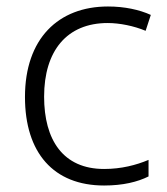

<svg xmlns="http://www.w3.org/2000/svg" viewBox="-20 -562 516 592"><path d="M301 10C359 10 404 -1 438 -18V-69C400 -53 354 -41 301 -41C174 -41 116 -131 116 -264C116 -405 186 -491 312 -491C349 -491 393 -482 429 -467L445 -516C410 -532 364 -542 313 -542C160 -542 57 -443 57 -263C57 -91 145 10 301 10Z"/></svg>

Font: Noto Sans Myanmar UI Light
Style: Regular
Weight: 300
Designer: Monotype Design Team
Foundry: Monotype Imaging Inc.
Version: Version 2.103